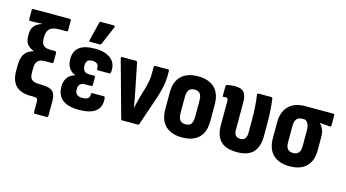

<svg xmlns="http://www.w3.org/2000/svg" viewBox="-91 -1072 2793 1551"><g transform="rotate(15 1306.0 -296.5)"><path d="M267 131Q256 131 256 119V36Q256 15 248.5 7.5Q241 0 222 0H197Q111 0 70.5 -42Q30 -84 30 -163V-209Q30 -276 55 -309.5Q80 -343 124 -354V-357Q82 -374 66.5 -399Q51 -424 51 -461V-478Q51 -520 71 -545.5Q91 -571 133 -584V-587Q114 -586 98 -585Q82 -584 67 -584H35Q24 -584 24 -596V-671Q24 -683 35 -683H340Q351 -683 351 -671V-591Q351 -579 340 -579H282Q227 -579 202 -558Q177 -537 177 -489V-474Q177 -436 194.5 -418.5Q212 -401 251 -401H292Q297 -401 300.5 -397.5Q304 -394 304 -389V-313Q304 -308 300.5 -304.5Q297 -301 292 -301H232Q193 -301 175 -281.5Q157 -262 157 -221V-181Q157 -141 176.5 -125.5Q196 -110 240 -110Q288 -110 317.5 -102.5Q347 -95 361.5 -72.5Q376 -50 376 -2V119Q376 131 365 131Z M601 8Q508 8 462 -28.5Q416 -65 416 -140Q416 -182 437.5 -212.5Q459 -243 499 -253V-255Q465 -268 446 -298Q427 -328 427 -371Q427 -436 469 -469.5Q511 -503 599 -503Q689 -503 735 -464Q781 -425 774 -355Q773 -340 762 -340H668Q657 -340 657 -354Q659 -377 646 -390Q633 -403 605 -403Q577 -403 564.5 -390.5Q552 -378 552 -351Q552 -320 565.5 -305Q579 -290 610 -290H647Q658 -290 658 -278V-217Q658 -204 647 -204H599Q568 -204 554.5 -190.5Q541 -177 541 -146Q541 -119 556 -105.5Q571 -92 602 -92Q632 -92 648 -103Q664 -114 662 -138Q661 -150 672 -150H767Q776 -150 778 -135Q785 -65 741 -28.5Q697 8 601 8ZM547 -546Q535 -546 539 -558L577 -713Q578 -719 581.5 -721.5Q585 -724 591 -724H697Q711 -724 705 -708L640 -555Q636 -546 625 -546Z M962 0Q953 0 950 -10L820 -481Q817 -494 829 -494H943Q953 -494 956 -484L1005 -240Q1011 -211 1016 -182.5Q1021 -154 1025 -126H1027Q1033 -153 1040 -178Q1047 -203 1053 -229L1074 -298Q1084 -332 1089.5 -364Q1095 -396 1095 -431V-483Q1095 -494 1106 -494H1212Q1222 -494 1222 -482V-438Q1222 -395 1212.5 -351Q1203 -307 1188 -260L1103 -9Q1101 0 1091 0Z M1462 8Q1373 8 1323.5 -39Q1274 -86 1274 -177V-318Q1274 -409 1323.5 -456Q1373 -503 1462 -503Q1552 -503 1601 -456Q1650 -409 1650 -318V-177Q1650 -86 1601.5 -39Q1553 8 1462 8ZM1462 -102Q1495 -102 1509 -121Q1523 -140 1523 -182V-312Q1523 -355 1509 -373.5Q1495 -392 1462 -392Q1431 -392 1416 -373.5Q1401 -355 1401 -312V-182Q1401 -140 1416 -121Q1431 -102 1462 -102Z M1922 8Q1829 8 1785 -36Q1741 -80 1741 -165V-366Q1741 -384 1737 -390.5Q1733 -397 1722 -397Q1717 -397 1712.5 -396.5Q1708 -396 1703 -395Q1695 -393 1695 -403V-482Q1695 -493 1707 -496Q1722 -499 1738.5 -501Q1755 -503 1772 -503Q1826 -503 1847 -476.5Q1868 -450 1868 -394V-166Q1868 -133 1881 -118Q1894 -103 1922 -103Q1948 -103 1960.5 -120Q1973 -137 1973 -172V-271Q1973 -336 1969 -390Q1965 -444 1959 -482Q1957 -494 1970 -494H2075Q2085 -494 2087 -484Q2092 -448 2096 -395Q2100 -342 2100 -280V-176Q2100 -84 2056.5 -38Q2013 8 1922 8Z M2362 8Q2271 8 2222.5 -39.5Q2174 -87 2174 -175V-311Q2174 -396 2222 -445Q2270 -494 2358 -494H2593Q2605 -494 2605 -483V-399Q2605 -394 2602 -390Q2599 -386 2593 -387L2509 -394V-392Q2526 -377 2537.5 -351.5Q2549 -326 2549 -288V-175Q2549 -87 2501 -39.5Q2453 8 2362 8ZM2362 -103Q2392 -103 2407.5 -120.5Q2423 -138 2423 -178V-309Q2423 -333 2418 -349Q2413 -365 2404.5 -375Q2396 -385 2386 -389H2362Q2333 -389 2317 -371Q2301 -353 2301 -311V-178Q2301 -138 2316 -120.5Q2331 -103 2362 -103Z"/></g></svg>

Font: Sofia Sans Condensed ExtraBold
Style: Regular
Weight: 800
Designer: Botio Nikoltchev, Ani Petrova
Foundry: lettersoup
Version: Version 4.101